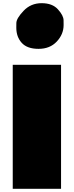

<svg xmlns="http://www.w3.org/2000/svg" viewBox="-20 -1187 463 1207"><path d="M241.7 -1167Q309.6 -1167 344.5 -1127.9Q379.4 -1088.9 379.6 -1059.6Q379.9 -1030.3 379.9 -1029.8Q379.9 -971.7 336.9 -925.8Q293.9 -879.9 222.4 -879.9Q150.9 -879.9 116.7 -917.5Q82.5 -955.1 82.5 -1012.7Q82.5 -1013.2 82.8 -1042.2Q83 -1071.3 128.4 -1119.1Q173.8 -1167 241.7 -1167ZM363.8 0H60.1V-779.8H363.8Z"/></svg>

Font: Fz Rammetto One
Style: Regular
Weight: 400
Designer: Vernon Adams
Foundry: Vernon Adams
Version: Vit hóa bi c Thuy @ FontZin.Com